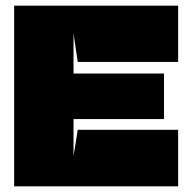

<svg xmlns="http://www.w3.org/2000/svg" viewBox="-20 -659 679 679"><path d="M255 -200H610V0H30V-639H610V-440H255L240 -540V-399H560V-238H240V-107Z"/></svg>

Font: Banana Brick
Style: Regular
Weight: 400
Designer: artmaker
Foundry: artmaker
Version: Version 4.000 2011 initial release